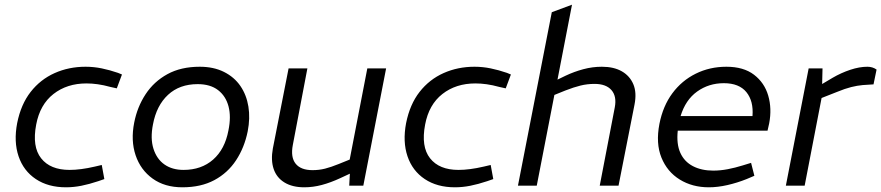

<svg xmlns="http://www.w3.org/2000/svg" viewBox="-20 -790 3750 817"><path d="M261 7Q185 7 132.5 -28Q80 -63 59 -125Q38 -187 53 -266Q69 -346 110.5 -399Q152 -452 212.5 -479Q273 -506 344 -506Q379 -506 413 -499Q447 -492 482 -480L499 -473L477 -414L450 -420Q421 -428 396 -431.5Q371 -435 348 -435Q265 -435 207.5 -390Q150 -345 134 -260Q116 -166 155 -116.5Q194 -67 276 -67Q323 -67 383 -81L413 -88L424 -28L398 -19Q359 -6 326 0.5Q293 7 261 7Z M756 7Q681 7 629.5 -30Q578 -67 557 -129.5Q536 -192 551 -268Q564 -335 599.5 -389Q635 -443 692.5 -474.5Q750 -506 830 -506Q889 -506 933 -484Q977 -462 1003 -424Q1029 -386 1037 -336.5Q1045 -287 1034 -231Q1020 -162 984.5 -108Q949 -54 892 -23.5Q835 7 756 7ZM761 -67Q837 -67 887 -111Q937 -155 952 -235Q964 -293 952.5 -337Q941 -381 908 -406.5Q875 -432 821 -432Q744 -432 695 -386.5Q646 -341 631 -261Q619 -201 633 -157Q647 -113 680 -90Q713 -67 761 -67Z M1275 7Q1224 7 1190.5 -13.5Q1157 -34 1144.5 -71Q1132 -108 1141 -158L1208 -499H1288L1226 -173Q1216 -121 1238 -93.5Q1260 -66 1310 -66Q1338 -66 1363.5 -72.5Q1389 -79 1421 -92L1468 -111L1543 -499H1623L1526 0H1466L1470 -74L1484 -58L1428 -32Q1387 -13 1349.5 -3Q1312 7 1275 7Z M1916 7Q1840 7 1787.5 -28Q1735 -63 1714 -125Q1693 -187 1708 -266Q1724 -346 1765.5 -399Q1807 -452 1867.5 -479Q1928 -506 1999 -506Q2034 -506 2068 -499Q2102 -492 2137 -480L2154 -473L2132 -414L2105 -420Q2076 -428 2051 -431.5Q2026 -435 2003 -435Q1920 -435 1862.5 -390Q1805 -345 1789 -260Q1771 -166 1810 -116.5Q1849 -67 1931 -67Q1978 -67 2038 -81L2068 -88L2079 -28L2053 -19Q2014 -6 1981 0.5Q1948 7 1916 7Z M2184 0 2328 -738 2414 -770 2347 -424 2321 -436 2387 -468Q2423 -485 2462 -495.5Q2501 -506 2541 -506Q2592 -506 2626 -486.5Q2660 -467 2675 -431.5Q2690 -396 2680 -345L2612 0H2532L2596 -333Q2605 -380 2582 -406.5Q2559 -433 2510 -433Q2479 -433 2450.5 -426Q2422 -419 2386 -405L2339 -386L2264 0Z M2996 7Q2926 7 2872.5 -26Q2819 -59 2794.5 -119.5Q2770 -180 2786 -263Q2801 -339 2841 -393Q2881 -447 2940.5 -476.5Q3000 -506 3071 -506Q3144 -506 3188.5 -472Q3233 -438 3249 -383Q3265 -328 3253 -265L3246 -234H2864Q2858 -177 2875 -139.5Q2892 -102 2928.5 -83Q2965 -64 3015 -64Q3045 -64 3076.5 -70Q3108 -76 3140 -86L3176 -97L3190 -42L3157 -28Q3117 -12 3075.5 -2.5Q3034 7 2996 7ZM2876 -296H3182Q3187 -360 3156 -398Q3125 -436 3060 -436Q2996 -436 2946.5 -400.5Q2897 -365 2876 -296Z M3324 0 3421 -499H3480L3478 -415L3459 -421L3523 -459Q3559 -480 3598 -493Q3637 -506 3671 -506Q3693 -506 3710 -494L3697 -431Q3674 -430 3651 -428Q3628 -426 3602 -419.5Q3576 -413 3542 -399L3476 -373L3404 0Z"/></svg>

Font: REM Light
Style: Italic
Weight: 300
Italic angle: -11°
Designer: Octavio Pardo
Foundry: Ashler Design
Version: Version 1.005;gftools[0.9.28]